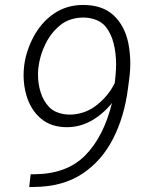

<svg xmlns="http://www.w3.org/2000/svg" viewBox="-20 -741 578 767"><path d="M96.7 5.9 102.5 -44.9H117.7Q247.1 -45.9 320.6 -120.4Q394 -194.8 427.2 -329.1Q391.1 -284.7 345.2 -258.8Q299.3 -232.9 247.1 -232.9Q184.6 -232.9 143.8 -267.1Q103 -301.3 85.9 -358.9Q74.2 -397.9 74.2 -440.4Q74.2 -517.6 112.3 -590.8Q143.6 -650.9 194.6 -686Q245.6 -721.2 312 -721.2Q389.2 -721.2 433.6 -679.9Q478 -638.7 492.7 -568.4Q500.5 -528.8 500.5 -486.8Q500.5 -461.9 497.6 -437L491.2 -387.7Q476.6 -273.9 431.2 -185.8Q385.7 -97.7 309.6 -47.4Q230.5 5.4 113.8 5.9ZM131.8 -442.9Q131.8 -405.3 142.6 -371.6Q153.3 -337.9 175.3 -314.5Q189 -299.3 211.2 -291.3Q233.4 -283.2 259.3 -283.2Q285.6 -283.2 312.7 -292Q339.8 -300.8 363.3 -318.8Q413.1 -356.9 438.5 -409.7L441.9 -443.8Q443.8 -469.2 443.8 -483.9Q443.8 -527.3 434.3 -566.2Q424.8 -605 403.8 -632.3Q389.2 -651.4 365 -661.1Q340.8 -670.9 312.5 -670.9Q287.6 -670.9 264.2 -663.6Q240.7 -656.2 222.7 -642.1Q185.1 -612.3 162.1 -566.4Q139.2 -520.5 133.3 -470.2Q131.8 -457 131.8 -442.9Z"/></svg>

Font: Mardoto Light
Style: Italic
Weight: 300
Italic angle: -12°
Designer: Christian Robertson, Vahan Hovhannisyan
Foundry: Google
Version: Version 1.000